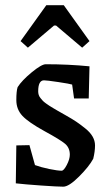

<svg xmlns="http://www.w3.org/2000/svg" viewBox="-20 -700 403 729"><path d="M85.9 -519 58.1 -543.9 155.8 -680.2H222.2L319.8 -543.9L292 -519L192.9 -603H185.1ZM220.2 8.8Q199.2 8.8 136.2 4.4Q73.2 0 40 -3.9L42 -147.9L91.8 -148.9L112.8 -73.2Q135.3 -64.9 167.2 -58.3Q199.2 -51.8 213.9 -51.8Q222.2 -51.8 233.6 -73.7Q245.1 -95.7 245.1 -112.8Q245.1 -138.7 227.1 -154.1Q209 -169.4 148.9 -202.1Q88.4 -235.4 65.2 -260Q42 -284.7 42 -319.8Q42 -354 46.9 -369.1Q63 -394.5 100.3 -425.3Q137.7 -456.1 153.8 -456.1Q239.7 -456.1 319.8 -448.2L316.9 -326.2H261.2L253.9 -378.9Q245.6 -381.8 201.7 -388.4Q157.7 -395 147 -395Q125 -395 125 -353Q125 -346.2 127 -339.8Q128.9 -333.5 133.8 -327.6Q138.7 -321.8 142.3 -317.6Q146 -313.5 154.5 -307.4Q163.1 -301.3 167.2 -298.6Q171.4 -295.9 182.4 -289.3Q193.4 -282.7 196.8 -280.8Q203.6 -276.9 229.5 -262.2Q255.4 -247.6 269.5 -238Q283.7 -228.5 303 -213.1Q322.3 -197.8 331.5 -181.6Q340.8 -165.5 340.8 -147.9Q340.8 -125 334 -97.2Q318.4 -67.9 280 -29.5Q241.7 8.8 220.2 8.8Z"/></svg>

Font: Grenze
Style: Regular
Weight: 400
Designer: Renata Polastri
Foundry: Omnibus-Type
Version: Version 1.002;PS 001.002;hotconv 1.0.88;makeotf.lib2.5.64775